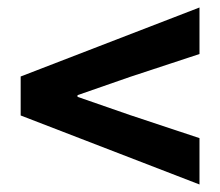

<svg xmlns="http://www.w3.org/2000/svg" viewBox="-20 -596 583 508"><path d="M507.8 -107.9 34.7 -290.5V-393.6L507.8 -576.2V-453.1L324.2 -392.6L185.1 -344.2V-339.8L324.2 -291.5L507.8 -230.5Z"/></svg>

Font: Akatab Black
Style: Regular
Weight: 900
Designer: SIL Global
Foundry: SIL Global
Version: Version 4.000